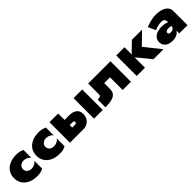

<svg xmlns="http://www.w3.org/2000/svg" viewBox="349 -1756 3047 3047"><g transform="rotate(-45 1872.0 -232.5)"><path d="M231 -230Q231 -256 245 -276.5Q259 -297 282.5 -309.5Q306 -322 333 -322Q350 -322 372 -316.5Q394 -311 416 -298.5Q438 -286 453 -264V-441Q429 -452 398.5 -461Q368 -470 313 -470Q231 -470 167 -441Q103 -412 66.5 -358.5Q30 -305 30 -230Q30 -156 66.5 -102Q103 -48 167 -19Q231 10 313 10Q368 10 398.5 1Q429 -8 453 -21V-197Q438 -176 418 -163Q398 -150 376.5 -144Q355 -138 333 -138Q306 -138 282.5 -148.5Q259 -159 245 -179.5Q231 -200 231 -230Z M734 -230Q734 -256 748 -276.5Q762 -297 785.5 -309.5Q809 -322 836 -322Q853 -322 875 -316.5Q897 -311 919 -298.5Q941 -286 956 -264V-441Q932 -452 901.5 -461Q871 -470 816 -470Q734 -470 670 -441Q606 -412 569.5 -358.5Q533 -305 533 -230Q533 -156 569.5 -102Q606 -48 670 -19Q734 10 816 10Q871 10 901.5 1Q932 -8 956 -21V-197Q941 -176 921 -163Q901 -150 879.5 -144Q858 -138 836 -138Q809 -138 785.5 -148.5Q762 -159 748 -179.5Q734 -200 734 -230Z M1596 -460V0H1791V-460ZM1056 -460V0H1251V-460ZM1218 -201H1318Q1332 -201 1340.5 -193Q1349 -185 1349 -173Q1349 -165 1345 -158.5Q1341 -152 1334 -148.5Q1327 -145 1318 -145H1218V0H1361Q1409 0 1447 -22.5Q1485 -45 1507 -84.5Q1529 -124 1529 -173Q1529 -247 1480.5 -281.5Q1432 -316 1361 -316H1218Z M2424 -460H1924V-220Q1924 -186 1902.5 -179.5Q1881 -173 1851 -173V0Q1953 0 2009 -17.5Q2065 -35 2087 -70.5Q2109 -106 2109 -160V-285H2239V0H2424Z M2554 -460V0H2739V-460ZM2905 -460 2710 -270 2929 0H3154L2939 -270L3134 -460Z M3380 -139Q3380 -151 3387.5 -160Q3395 -169 3408.5 -174.5Q3422 -180 3439 -180Q3475 -180 3498 -172Q3521 -164 3542 -147V-233Q3530 -245 3504 -254.5Q3478 -264 3446 -269.5Q3414 -275 3385 -275Q3325 -275 3279.5 -257Q3234 -239 3209 -206.5Q3184 -174 3184 -130Q3184 -86 3205.5 -54.5Q3227 -23 3266 -6.5Q3305 10 3357 10Q3405 10 3443 -6.5Q3481 -23 3503 -54.5Q3525 -86 3525 -130L3509 -190Q3509 -157 3497 -139Q3485 -121 3466 -113.5Q3447 -106 3427 -106Q3415 -106 3404 -109.5Q3393 -113 3386.5 -120Q3380 -127 3380 -139ZM3285 -298Q3296 -304 3319.5 -312Q3343 -320 3373.5 -326.5Q3404 -333 3437 -333Q3475 -333 3492 -315.5Q3509 -298 3509 -272V0H3694V-320Q3694 -370 3663 -404.5Q3632 -439 3578.5 -457Q3525 -475 3457 -475Q3395 -475 3334.5 -459Q3274 -443 3226 -424Z"/></g></svg>

Font: Jost Black
Style: Regular
Weight: 900
Version: Version 3.710